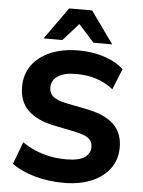

<svg xmlns="http://www.w3.org/2000/svg" viewBox="-62 -989 782 1048"><g transform="rotate(5 329.0 -464.5)"><path d="M327 11Q242 11 168 -10Q94 -31 42 -68L88 -190Q122 -167 160 -151Q198 -135 240 -126.5Q282 -118 328 -118Q400 -118 430.5 -140Q461 -162 461 -196Q461 -227 440.5 -243.5Q420 -260 366 -272L248 -296Q151 -316 103 -364Q55 -412 55 -492Q55 -560 91 -610Q127 -660 192.5 -688Q258 -716 346 -716Q421 -716 486 -695Q551 -674 593 -635L547 -521Q506 -554 455.5 -570.5Q405 -587 343 -587Q278 -587 243.5 -564Q209 -541 209 -501Q209 -471 230 -452.5Q251 -434 304 -423L420 -400Q519 -380 567 -333Q615 -286 615 -208Q615 -142 579.5 -93Q544 -44 479.5 -16.5Q415 11 327 11ZM149 -765 274 -940H400L525 -765H422L337 -860L252 -765Z"/></g></svg>

Font: Mulish ExtraLight ExtraBold
Style: Regular
Weight: 800
Version: Version 3.603